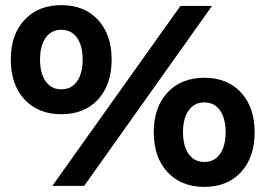

<svg xmlns="http://www.w3.org/2000/svg" viewBox="-20 -724 1034 748"><path d="M415 -492Q415 -394 362 -336.5Q309 -279 219 -279Q129 -279 75.5 -336.5Q22 -394 22 -492Q22 -589 75.5 -646.5Q129 -704 219 -704Q309 -704 362 -646.5Q415 -589 415 -492ZM136 -492Q136 -438 158 -407Q180 -376 219 -376Q258 -376 280 -407Q302 -438 302 -492Q302 -546 280 -577Q258 -608 219 -608Q180 -608 158 -577Q136 -546 136 -492ZM683 -701H806L308 0H184ZM972 -209Q972 -111 919 -53.5Q866 4 776 4Q686 4 632.5 -53.5Q579 -111 579 -209Q579 -306 632.5 -363.5Q686 -421 776 -421Q866 -421 919 -363.5Q972 -306 972 -209ZM693 -209Q693 -155 715 -124Q737 -93 776 -93Q815 -93 837 -124Q859 -155 859 -209Q859 -263 837 -294Q815 -325 776 -325Q737 -325 715 -294Q693 -263 693 -209Z"/></svg>

Font: Montserrat V1
Style: Bold
Weight: 700
Designer: Julieta Ulanovsky
Foundry: Julieta Ulanovsky
Version: Version 6.001